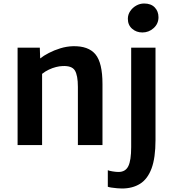

<svg xmlns="http://www.w3.org/2000/svg" viewBox="-20 -829 984 1097"><path d="M80.5 0V-556.5H207.5L209.5 -495Q228.5 -510.5 258.8 -526.2Q289 -542 324.8 -553Q360.5 -564 397 -565Q485 -567 525.2 -518.8Q565.5 -470.5 565.5 -349V0H425V-332.5Q425 -399 407.5 -426.8Q390 -454.5 336 -451.5Q320 -451 300 -446Q280 -441 259.2 -431.2Q238.5 -421.5 220.5 -407V0ZM596 238V143.5Q603.5 147 622.8 150.2Q642 153.5 657 153.5Q697 153.5 713.2 120.2Q729.5 87 729.5 11.5V-556.5H868.5V-29Q868.5 73 845.8 133.8Q823 194.5 780 221.2Q737 248 676.5 248Q666 248 648.8 246.5Q631.5 245 616.8 242.8Q602 240.5 596 238ZM793.5 -643.5Q759 -643.5 734.8 -664.8Q710.5 -686 710.5 -721.5Q710.5 -745.5 723.8 -765.2Q737 -785 758.2 -797Q779.5 -809 803.5 -809Q842.5 -809 864 -786.8Q885.5 -764.5 885.5 -730.5Q885.5 -693.5 858 -668.5Q830.5 -643.5 793.5 -643.5Z"/></svg>

Font: Merriweather Sans SemiBold
Style: Regular
Weight: 600
Designer: Eben Sorkin
Foundry: Eben Sorkin
Version: Version 2.001